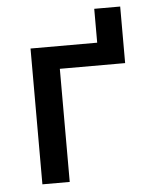

<svg xmlns="http://www.w3.org/2000/svg" viewBox="-48 -661 534 700"><g transform="rotate(-5 219.0 -310.5)"><path d="M79 0V-497H323V-621H418V-414H179V0Z"/></g></svg>

Font: Wix Madefor Text Medium
Style: Regular
Weight: 500
Designer: Dalton Maag Ltd
Foundry: Dalton Maag Ltd
Version: Version 3.100